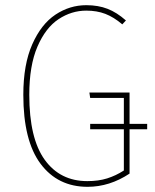

<svg xmlns="http://www.w3.org/2000/svg" viewBox="-20 -711 598 741"><path d="M548 -212H480V-41Q403 10 318 10Q203 10 136.5 -79Q70 -168 70 -345Q70 -462 104.5 -540Q139 -618 194 -654.5Q249 -691 313 -691Q359 -691 395 -677Q431 -663 466 -632L452 -617Q419 -645 386.5 -657.5Q354 -670 313 -670Q256 -670 206 -637Q156 -604 124.5 -531Q93 -458 93 -345Q93 -177 152.5 -94.5Q212 -12 317 -12Q360 -12 393.5 -22.5Q427 -33 458 -53V-212H328V-233H458V-333H328L325 -354H480V-233H548Z"/></svg>

Font: Fira Sans Condensed Thin
Style: Regular
Weight: 250
Width: 3
Designer: Carrois Corporate & Edenspiekermann AG
Foundry: Carrois Corporate GbR & Edenspiekermann AG
Version: Version 4.203